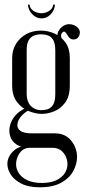

<svg xmlns="http://www.w3.org/2000/svg" viewBox="-20 -630 374 823"><path d="M32.1 -264.1V-380.4Q32.1 -415 48.4 -441.8Q64.8 -468.5 92.5 -483.6Q120.2 -498.8 154.2 -498.8Q186.6 -498.8 215.1 -485.6Q243.5 -472.4 261.4 -446.7Q279.2 -421 279.2 -382.6V-264.1Q279.2 -216.8 259.1 -189.9Q238.9 -163.1 211.2 -152.4Q183.6 -141.8 159.8 -141.8Q132.9 -141.8 103.2 -153.8Q73.6 -165.9 52.9 -192.8Q32.1 -219.6 32.1 -264.1ZM94.4 -415.5V-225.6Q94.4 -211.1 98.6 -198.6Q102.8 -186 111 -177Q119.2 -168 130.8 -162.9Q142.2 -157.8 157.5 -157.8Q172 -157.8 183 -161.4Q194 -165.1 201.4 -173Q208.9 -180.9 212.9 -193.8Q217 -206.6 217 -225V-413Q217 -442.6 208.5 -457.8Q200 -472.9 186.2 -477.8Q172.5 -482.8 156.1 -482.8Q139.8 -482.8 125.9 -477.5Q112 -472.2 103.2 -457.8Q94.4 -443.2 94.4 -415.5ZM105.4 3.5Q71.8 3.5 51.4 -10.1Q31.1 -23.6 24.1 -44.9Q17 -66.2 22.3 -89.9Q27.6 -113.6 45.1 -134.2Q62.6 -154.9 91.4 -167L107 -159Q85 -148.4 70.9 -131.8Q56.8 -115.1 54.5 -98.1Q52.2 -81 66.7 -69.7Q81.1 -58.4 116.2 -58.4H215.2Q259.9 -58.4 285.1 -27.1Q310.2 4.1 310.2 43.4Q310.2 73.5 293.9 103.6Q277.5 133.6 242.3 153.2Q207.1 172.8 150.4 172.8Q102.5 172.8 71.7 157.1Q40.9 141.4 26.2 118.4Q11.6 95.4 11.6 72.9Q11.6 42.4 36.9 17.9Q62.1 -6.6 107.9 -6.6V3.5Q80.4 3.5 64.6 25.6Q48.9 47.8 48.9 74Q48.9 94.8 61.3 113.2Q73.8 131.8 98.3 143Q122.9 154.2 159.9 154.2Q196.9 154.2 221.2 142.7Q245.5 131.1 257.4 112.6Q269.2 94.1 269.2 73.6Q269.2 46.5 252 25Q234.8 3.5 204.1 3.5ZM254.4 -444 243 -433.4Q233.2 -448.9 227.7 -467.2Q222.1 -485.5 234.4 -502.6Q242 -514 253.5 -520.2Q265 -526.4 276.4 -526.4Q286.5 -526.4 296.8 -522.5Q307 -518.6 313.2 -511.1Q322.9 -500.9 322.3 -489.9Q321.8 -478.9 315.8 -470.8Q309.8 -462.6 300.1 -461.4Q294 -459.5 286.8 -462.1Q279.5 -464.6 274 -472Q270.5 -477.1 266.4 -483.8Q262.2 -490.5 257.8 -493.5Q253.4 -496.5 246.6 -489.8Q239.1 -481.5 243.2 -469.1Q247.4 -456.6 254.4 -444ZM207.9 -610.1H215.8Q213.9 -586.4 197.3 -568.8Q180.8 -551.2 158.1 -551.2Q135.2 -551.2 118.3 -569.1Q101.4 -587 99.5 -610.1H106.8Q108.2 -596.5 117.6 -588.1Q126.9 -579.6 138.6 -576.4Q150.2 -573.1 158.1 -573.1Q165 -573.1 176.2 -576.4Q187.4 -579.6 196.9 -588.1Q206.4 -596.5 207.9 -610.1Z"/></svg>

Font: Emberly Black
Style: Regular
Weight: 900
Designer: Rajesh Rajput
Foundry: Rajesh Rajput
Version: Version 1.000